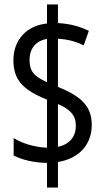

<svg xmlns="http://www.w3.org/2000/svg" viewBox="-20 -780 469 858"><path d="M190 -52V58H239V-56C335 -72 390 -135 390 -222C390 -308 340 -350 239 -392V-607C283 -604 319 -595 354 -577L377 -642C335 -663 290 -674 239 -677V-760H190V-675C100 -666 40 -603 40 -511C40 -423 82 -378 190 -335V-120C133 -122 78 -140 41 -163V-85C78 -66 130 -53 190 -52ZM190 -606V-413C132 -439 112 -461 112 -513C112 -562 140 -598 190 -606ZM239 -124V-315C295 -291 319 -264 319 -217C319 -171 292 -135 239 -124Z"/></svg>

Font: Noto Sans Lao Looped ExtraCondensed
Style: Regular
Weight: 400
Width: 2
Designer: Mark Frömberg, Ben Mitchell
Foundry: The Fontpad Ltd
Version: Version 1.003